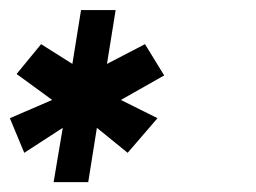

<svg xmlns="http://www.w3.org/2000/svg" viewBox="-22 -620 521 390"><path d="M86.9 -250 105.5 -360.4 27.3 -309.6 -2 -379.9 84 -417 11.7 -469.7 61.5 -530.3 125 -490.2 142.6 -599.6H212.9L195.3 -490.2L272.5 -530.3L311.5 -466.8L223.6 -417L297.9 -379.9L237.3 -309.6L174.8 -360.4L157.2 -250Z"/></svg>

Font: Geo
Style: Oblique
Weight: 500
Italic angle: -11°
Version: Version 001.2